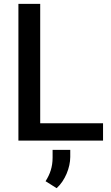

<svg xmlns="http://www.w3.org/2000/svg" viewBox="-20 -731 579 998"><path d="M515.6 -90.3H189V-710.9H75.7V0H515.6ZM345.2 47.9H253.4V88.4C253.4 136.7 240.2 174.3 216.8 210.9L274.4 247.1C318.4 208 345.2 139.2 345.2 85Z"/></svg>

Font: Bert Sans Medium
Style: Regular
Weight: 500
Designer: Christian Robertson (Google), Cristiano Sobral
Foundry: Google, Cristiano Sobral
Version: Version 3.101